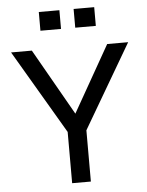

<svg xmlns="http://www.w3.org/2000/svg" viewBox="-60 -945 762 993"><g transform="rotate(-5 321.5 -448.5)"><path d="M273.9 -266.1 18.1 -701.2H126L321.8 -356.9L517.1 -701.2H626L371.1 -266.1V0H273.9ZM286.1 -799.8H179.2V-897H286.1ZM466.8 -799.8H359.9V-897H466.8Z"/></g></svg>

Font: LT Superior Med
Style: Regular
Weight: 500
Designer: Daniel Lyons
Foundry: LyonsType
Version: Version 1.000